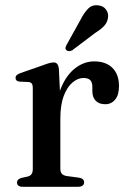

<svg xmlns="http://www.w3.org/2000/svg" viewBox="-20 -715 492 735"><path d="M193.5 -260.5Q193.5 -331.5 214.5 -380.5Q235.5 -429.5 269 -454.8Q302.5 -480 340.5 -480Q385.5 -480 410.5 -455Q435.5 -430 435.5 -386Q435.5 -351.5 420.8 -333.8Q406 -316 383 -316Q359.5 -316 346.5 -329.2Q333.5 -342.5 333.5 -366V-383Q333.5 -400 325.5 -408.2Q317.5 -416.5 299.5 -416.5Q278 -416.5 257.5 -399.2Q237 -382 224 -347.8Q211 -313.5 211 -261ZM205.5 -450 211 -332.5V-69Q211 -56.5 216.8 -49.8Q222.5 -43 236.5 -41L281.5 -35Q291.5 -33.5 296.8 -29Q302 -24.5 302 -16.5Q302 -9 296 -4.5Q290 0 279 0H67Q55.5 0 50.2 -4.5Q45 -9 45 -16.5Q45 -22.5 49 -26.8Q53 -31 62 -34L85.5 -39Q95.5 -41.5 100.5 -48.2Q105.5 -55 105.5 -68.5V-378.5Q105.5 -390 101.8 -395Q98 -400 89.5 -401L55.5 -402.5Q47 -403.5 43.2 -407.2Q39.5 -411 39.5 -416.5Q39.5 -423 43.8 -427.2Q48 -431.5 59 -435.5L141 -464Q160.5 -471.5 170 -473.8Q179.5 -476 185.5 -476Q194.5 -476 199.2 -470Q204 -464 205.5 -450ZM288 -639Q302 -666.5 317.5 -682Q333 -697.5 356 -694.5Q376 -692.5 386 -678.2Q396 -664 393.5 -648Q391.5 -630 379 -616.2Q366.5 -602.5 344.5 -589L256.5 -522.5Q251 -519.5 244.8 -519.2Q238.5 -519 234.5 -523Q229.5 -527 230.8 -532.5Q232 -538 235 -543.5Z"/></svg>

Font: Fraunces Wonky
Style: Regular
Weight: 400
Version: Version 1.000;[b76b70a41]